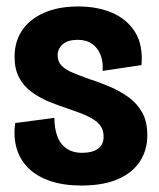

<svg xmlns="http://www.w3.org/2000/svg" viewBox="-20 -560 492 593"><path d="M231 13Q176 13 135 -1Q94 -15 68 -40.5Q42 -66 31.5 -101.5Q21 -137 27 -180L148 -196Q148 -165 156.5 -140.5Q165 -116 184.5 -102Q204 -88 234 -88Q265 -88 282.5 -100.5Q300 -113 300 -138Q300 -160 288 -174.5Q276 -189 253 -200Q230 -211 197 -222Q163 -233 132.5 -245.5Q102 -258 77.5 -276Q53 -294 39 -320.5Q25 -347 25 -384Q25 -432 48.5 -466.5Q72 -501 116 -520.5Q160 -540 222 -540Q282 -540 327.5 -520Q373 -500 397.5 -460.5Q422 -421 417 -359L297 -341Q299 -369 290.5 -390.5Q282 -412 264.5 -424.5Q247 -437 220 -437Q190 -437 174 -423.5Q158 -410 158 -389Q158 -370 170 -357.5Q182 -345 204.5 -335.5Q227 -326 258 -315Q290 -305 321 -291.5Q352 -278 378 -259Q404 -240 419.5 -212Q435 -184 435 -142Q435 -97 412.5 -62Q390 -27 345 -7Q300 13 231 13Z"/></svg>

Font: Bricolage Grotesque 72pt SemiCondensed
Style: Bold
Weight: 700
Width: 4
Designer: Mathieu Triay
Foundry: Atelier Triay
Version: Version 1.001;gftools[0.9.33.dev8+g029e19f]